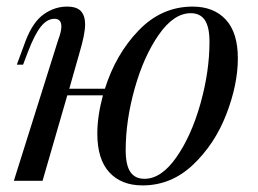

<svg xmlns="http://www.w3.org/2000/svg" viewBox="-20 -548 782 582"><path d="M701 -371Q701 -292 666 -201.5Q631 -111 565 -48.5Q499 14 412 14Q348 14 311.5 -25.5Q275 -65 275 -143Q275 -196 292 -259H184L109 0H22L157 -429Q166 -452 166 -468Q166 -491 145 -491Q123 -491 104 -467.5Q85 -444 64 -389L50 -352H31L58 -425Q80 -482 113 -505Q146 -528 183 -528Q213 -528 225.5 -514Q238 -500 238 -474Q238 -445 221 -388L190 -279H298Q331 -384 400.5 -456Q470 -528 564 -528Q628 -528 664.5 -488.5Q701 -449 701 -371ZM615 -421Q615 -466 601 -487Q587 -508 558 -508Q507 -508 461.5 -443Q416 -378 388.5 -280.5Q361 -183 361 -93Q361 -48 375 -27Q389 -6 418 -6Q469 -6 514.5 -71Q560 -136 587.5 -233.5Q615 -331 615 -421Z"/></svg>

Font: Playfair Display
Style: Italic
Weight: 400
Italic angle: -14°
Designer: Claus Eggers Sørensen
Foundry: Claus Eggers Sørensen
Version: Version 1.200; ttfautohint (v1.6)